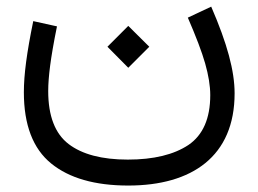

<svg xmlns="http://www.w3.org/2000/svg" viewBox="-20 -348 791 589"><path d="M373.5 -140.1 438 -204.6 373.5 -268.6 309.6 -204.6ZM556.2 -293.9C581.1 -236.3 599.1 -189.5 609.4 -153.3C619.6 -117.2 625 -85 625 -56.2C625 15.6 602.5 66.4 558.1 96.7C513.2 126.5 451.2 141.6 372.1 141.6C292.5 141.6 231.9 125.5 190.4 93.8C148.9 62 127.9 7.8 127.9 -68.8C127.9 -90.3 129.9 -116.2 133.8 -146.5C137.7 -176.3 144.5 -216.8 154.8 -267.1L82 -283.2C62 -185.5 53.2 -119.1 53.2 -64.9C53.2 35.2 81.1 107.9 136.7 153.3C192.4 198.7 271.5 221.2 373.5 221.2C569.3 221.2 699.7 131.3 699.7 -61.5C699.7 -130.4 677.2 -213.9 627.9 -327.6Z"/></svg>

Font: Estedad Regular
Style: Regular
Weight: 400
Designer: Amin Abedi
Version: Version 7.3